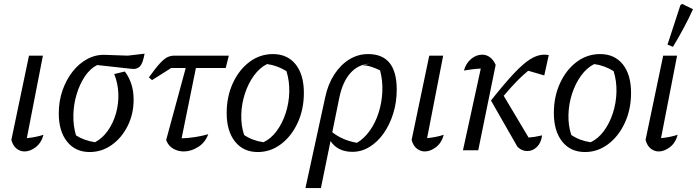

<svg xmlns="http://www.w3.org/2000/svg" viewBox="-20 -767 3557 980"><path d="M202 -79Q191 -38 162.5 -16Q134 6 105 6Q83 6 64.5 -8.5Q46 -23 38 -53L128 -483H199L117 -62Q162 -66 202 -79Z M438 9Q365 9 322.5 -44Q280 -97 280 -188Q280 -251 299 -305.5Q318 -360 350.5 -401.5Q383 -443 426 -466Q469 -489 517 -487L632 -483L718 -493Q709 -444 695.5 -429.5Q682 -415 661 -415Q653 -415 639 -417L476 -435Q440 -417 413.5 -377.5Q387 -338 371.5 -287Q356 -236 354.5 -181Q353 -126 368 -76Q408 -50 465 -41Q503 -61 530.5 -100Q558 -139 572 -188.5Q586 -238 584 -290Q582 -342 563 -389L617 -402Q638 -375 650 -339Q662 -303 662 -258Q662 -185 631.5 -124Q601 -63 550 -27Q499 9 438 9Z M756 -358 740 -372Q775 -421 797 -444.5Q819 -468 835.5 -475.5Q852 -483 869 -483H1148L1132 -420H980L907 -61Q976 -63 1043 -82Q1027 -39 991 -16.5Q955 6 918 6Q888 6 863.5 -8.5Q839 -23 828 -52L928 -420H854Z M1296 9Q1222 9 1179.5 -44.5Q1137 -98 1137 -190Q1137 -274 1168.5 -342.5Q1200 -411 1253.5 -451Q1307 -491 1373 -491Q1447 -491 1489 -438.5Q1531 -386 1531 -293Q1531 -209 1499.5 -140.5Q1468 -72 1414.5 -31.5Q1361 9 1296 9ZM1325 -41Q1363 -59 1392 -98Q1421 -137 1438 -189Q1455 -241 1456.5 -297Q1458 -353 1442 -404Q1395 -433 1343 -440Q1305 -421 1276 -381Q1247 -341 1230 -289Q1213 -237 1211.5 -181.5Q1210 -126 1226 -78Q1269 -49 1325 -41Z M1539 193 1640 -271Q1654 -337 1686 -386.5Q1718 -436 1762.5 -463.5Q1807 -491 1859 -491Q2005 -491 2005 -310Q2005 -245 1987 -187.5Q1969 -130 1938 -86Q1907 -42 1866 -17Q1825 8 1779 8Q1704 8 1667 -47L1618 193ZM1712 -269 1676 -92Q1728 -51 1802 -38Q1839 -60 1867.5 -100Q1896 -140 1912.5 -191.5Q1929 -243 1931.5 -299Q1934 -355 1920 -408Q1899 -418 1877 -425.5Q1855 -433 1830 -434L1866 -442Q1808 -438 1768.5 -394Q1729 -350 1712 -269Z M2245 -79Q2234 -38 2205.5 -16Q2177 6 2148 6Q2126 6 2107.5 -8.5Q2089 -23 2081 -53L2171 -483H2242L2160 -62Q2205 -66 2245 -79Z M2343 0 2434 -417Q2412 -416 2392.5 -413.5Q2373 -411 2348 -407Q2358 -444 2384.5 -466Q2411 -488 2441 -488Q2463 -488 2481 -474.5Q2499 -461 2510 -436L2421 0ZM2486 -254Q2555 -341 2603 -392Q2651 -443 2687.5 -465.5Q2724 -488 2757 -488Q2763 -488 2769 -487.5Q2775 -487 2781 -486L2758 -382L2676 -406Q2648 -383 2619 -353.5Q2590 -324 2551 -278L2678 -65Q2693 -66 2709 -68.5Q2725 -71 2747 -76Q2742 -38 2720.5 -17Q2699 4 2671 4Q2643 4 2621 -18Z M2966 9Q2892 9 2849.5 -44.5Q2807 -98 2807 -190Q2807 -274 2838.5 -342.5Q2870 -411 2923.5 -451Q2977 -491 3043 -491Q3117 -491 3159 -438.5Q3201 -386 3201 -293Q3201 -209 3169.5 -140.5Q3138 -72 3084.5 -31.5Q3031 9 2966 9ZM2995 -41Q3033 -59 3062 -98Q3091 -137 3108 -189Q3125 -241 3126.5 -297Q3128 -353 3112 -404Q3065 -433 3013 -440Q2975 -421 2946 -381Q2917 -341 2900 -289Q2883 -237 2881.5 -181.5Q2880 -126 2896 -78Q2939 -49 2995 -41Z M3439 -79Q3428 -38 3399.5 -16Q3371 6 3342 6Q3320 6 3301.5 -8.5Q3283 -23 3275 -53L3365 -483H3436L3354 -62Q3399 -66 3439 -79ZM3415 -528 3387 -539 3453 -741 3462 -747 3517 -720Q3497 -675 3471 -626.5Q3445 -578 3415 -528Z"/></svg>

Font: Piazzolla
Style: Italic
Weight: 400
Italic angle: -11.3°
Designer: Juan Pablo del Peral
Foundry: Huerta Tipografica
Version: Version 1.330